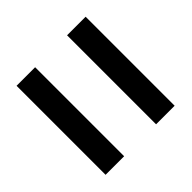

<svg xmlns="http://www.w3.org/2000/svg" viewBox="-67 -641 578 578"><g transform="rotate(45 221.5 -352.0)"><path d="M31 -420H410V-499H31ZM31 -205H410V-284H31Z"/></g></svg>

Font: Noto Sans Khmer ExtraCondensed Medium
Style: Regular
Weight: 500
Width: 2
Designer: Danh Hong and the Monotype Design Team
Foundry: Monotype Imaging Inc.
Version: Version 2.004